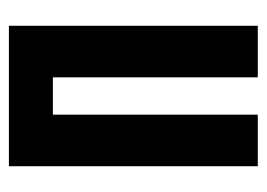

<svg xmlns="http://www.w3.org/2000/svg" viewBox="-104 -496 600 432"><g transform="rotate(-90 196.0 -280.0)"><path d="M38 0V-560H354V0H238V-461H154V0Z"/></g></svg>

Font: Tektur Condensed Medium
Style: Regular
Weight: 500
Width: 3
Designer: Adam Jagosz
Foundry: Adam Jagosz
Version: Version 1.005;gftools[0.9.30]